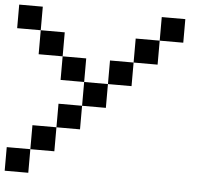

<svg xmlns="http://www.w3.org/2000/svg" viewBox="-54 -836 997 895"><g transform="rotate(5 444.5 -388.5)"><path d="M0 0Q0 -27.3 0 -110.4Q27.3 -110.4 110.4 -110.4Q110.4 -83 110.4 0Q83 0 0 0ZM110.4 -110.4Q110.4 -138.7 110.4 -222.7Q138.7 -222.7 222.7 -222.7Q222.7 -194.3 222.7 -110.4Q194.3 -110.4 110.4 -110.4ZM222.7 -222.7Q222.7 -250 222.7 -333Q250 -333 333 -333Q333 -305.7 333 -222.7Q305.7 -222.7 222.7 -222.7ZM333 -333Q333 -360.4 333 -444.3Q360.4 -444.3 444.3 -444.3Q444.3 -417 444.3 -333Q417 -333 333 -333ZM222.7 -444.3Q222.7 -471.7 222.7 -554.7Q250 -554.7 333 -554.7Q333 -527.3 333 -444.3Q305.7 -444.3 222.7 -444.3ZM444.3 -444.3Q444.3 -471.7 444.3 -554.7Q471.7 -554.7 554.7 -554.7Q554.7 -527.3 554.7 -444.3Q527.3 -444.3 444.3 -444.3ZM110.4 -554.7Q110.4 -583 110.4 -667Q138.7 -667 222.7 -667Q222.7 -638.7 222.7 -554.7Q194.3 -554.7 110.4 -554.7ZM554.7 -554.7Q554.7 -583 554.7 -667Q583 -667 667 -667Q667 -638.7 667 -554.7Q638.7 -554.7 554.7 -554.7ZM0 -667Q0 -694.3 0 -777.3Q27.3 -777.3 110.4 -777.3Q110.4 -750 110.4 -667Q89.8 -667 27.3 -667Q20.5 -667 0 -667ZM667 -667Q667 -694.3 667 -777.3Q694.3 -777.3 777.3 -777.3Q777.3 -750 777.3 -667Q750 -667 667 -667Z"/></g></svg>

Font: Ingsat TST_CRD
Style: Regular
Weight: 300
Designer: Tofik Waleny
Version: 1.0